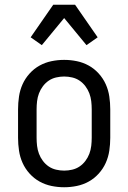

<svg xmlns="http://www.w3.org/2000/svg" viewBox="-20 -780 540 808"><path d="M250 8Q223 8 196.5 2.5Q170 -3 146.5 -16Q123 -29 104.5 -49.5Q86 -70 75 -94.5Q64 -119 60 -146Q56 -173 56 -200V-320Q56 -347 60 -374Q64 -401 75 -425.5Q86 -450 104.5 -470.5Q123 -491 146.5 -504Q170 -517 196.5 -522.5Q223 -528 250 -528Q277 -528 303.5 -522.5Q330 -517 353.5 -504Q377 -491 395.5 -470.5Q414 -450 425 -425.5Q436 -401 440 -374Q444 -347 444 -320V-200Q444 -173 440 -146Q436 -119 425 -94.5Q414 -70 395.5 -49.5Q377 -29 353.5 -16Q330 -3 303.5 2.5Q277 8 250 8ZM250 -62Q267 -62 284 -66Q301 -70 315 -79.5Q329 -89 339.5 -103Q350 -117 356 -133Q362 -149 364 -166Q366 -183 366 -200V-320Q366 -337 364 -354Q362 -371 356 -387Q350 -403 339.5 -417Q329 -431 315 -440.5Q301 -450 284 -454Q267 -458 250 -458Q233 -458 216 -454Q199 -450 185 -440.5Q171 -431 160.5 -417Q150 -403 144 -387Q138 -371 136 -354Q134 -337 134 -320V-200Q134 -183 136 -166Q138 -149 144 -133Q150 -117 160.5 -103Q171 -89 185 -79.5Q199 -70 216 -66Q233 -62 250 -62ZM156 -590 109 -623 204 -760H296L391 -623L344 -590L250 -704Z"/></svg>

Font: Iosevka Term Curly
Style: Regular
Weight: 400
Designer: Belleve Invis
Foundry: Belleve Invis
Version: Version 32.3.0